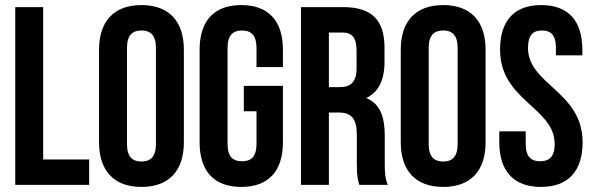

<svg xmlns="http://www.w3.org/2000/svg" viewBox="-20 -728 2337 756"><path d="M40 0H331V-100H150V-700H40Z M480 -539C480 -590 502 -608 537 -608C572 -608 594 -590 594 -539V-161C594 -110 572 -92 537 -92C502 -92 480 -110 480 -161ZM370 -168C370 -55 429 8 537 8C645 8 704 -55 704 -168V-532C704 -645 645 -708 537 -708C429 -708 370 -645 370 -532Z M940 -290H990V-161C990 -110 968 -93 933 -93C898 -93 876 -110 876 -161V-539C876 -590 898 -608 933 -608C968 -608 990 -590 990 -539V-464H1094V-532C1094 -645 1038 -708 930 -708C822 -708 766 -645 766 -532V-168C766 -55 822 8 930 8C1038 8 1094 -55 1094 -168V-390H940Z M1507 0C1496 -27 1495 -50 1495 -85V-193C1495 -266 1478 -319 1422 -342C1470 -365 1494 -412 1494 -484V-539C1494 -647 1446 -700 1331 -700H1165V0H1275V-285H1313C1364 -285 1385 -261 1385 -196V-86C1385 -28 1390 -18 1395 0ZM1328 -600C1367 -600 1384 -579 1384 -528V-459C1384 -403 1359 -385 1318 -385H1275V-600Z M1668 -539C1668 -590 1690 -608 1725 -608C1760 -608 1782 -590 1782 -539V-161C1782 -110 1760 -92 1725 -92C1690 -92 1668 -110 1668 -161ZM1558 -168C1558 -55 1617 8 1725 8C1833 8 1892 -55 1892 -168V-532C1892 -645 1833 -708 1725 -708C1617 -708 1558 -645 1558 -532Z M1949 -532C1949 -332 2164 -305 2164 -161C2164 -110 2142 -93 2107 -93C2072 -93 2050 -110 2050 -161V-211H1946V-168C1946 -55 2002 8 2110 8C2218 8 2274 -55 2274 -168C2274 -368 2059 -395 2059 -539C2059 -590 2079 -608 2114 -608C2149 -608 2169 -590 2169 -539V-510H2273V-532C2273 -645 2219 -708 2111 -708C2003 -708 1949 -645 1949 -532Z"/></svg>

Font: Bebas Neue
Style: Bold
Weight: 700
Designer: Ryoichi Tsunekawa
Foundry: Ryoichi Tsunekawa
Version: Version 1.300